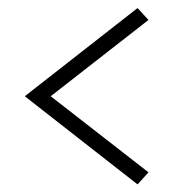

<svg xmlns="http://www.w3.org/2000/svg" viewBox="-20 -561 440 488"><path d="M329.6 -540.5 357.4 -510.3 108.9 -316.4 357.4 -123 329.6 -92.3 43 -316.4Z"/></svg>

Font: Estedad-FD Light
Style: Regular
Weight: 300
Designer: Amin Abedi
Version: Version 7.3